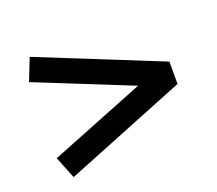

<svg xmlns="http://www.w3.org/2000/svg" viewBox="-90 -690 827 731"><g transform="rotate(-20 324.0 -324.0)"><path d="M93 -80 57 -169.5 442.5 -323 57 -478 92.5 -567.5 586 -368.5V-278Z"/></g></svg>

Font: Geologica Thin Roman Medium
Style: Regular
Weight: 500
Version: Version 1.010;gftools[0.9.28]